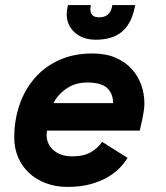

<svg xmlns="http://www.w3.org/2000/svg" viewBox="-20 -720 652 754"><path d="M165 -207Q163 -199 163 -190Q163 -154 190.5 -130Q218 -106 263 -106Q310 -106 338 -123Q366 -140 381 -163L481 -100Q469 -80 449.5 -60Q430 -40 401.5 -23.5Q373 -7 334.5 3.5Q296 14 245 14Q199 14 160.5 -0.5Q122 -15 94.5 -40.5Q67 -66 51.5 -101.5Q36 -137 36 -180Q36 -248 56.5 -308Q77 -368 116 -413Q155 -458 212 -484Q269 -510 343 -510Q395 -510 433.5 -493.5Q472 -477 497 -449.5Q522 -422 534.5 -387Q547 -352 547 -315Q547 -303 545.5 -290.5Q544 -278 540 -258L529 -207ZM323 -396Q276 -396 241.5 -372.5Q207 -349 190 -315H424Q424 -353 400.5 -374.5Q377 -396 323 -396ZM511 -700 508 -686Q494 -623 456.5 -593.5Q419 -564 356 -564Q305 -564 273.5 -592.5Q242 -621 242 -664Q242 -669 243 -678.5Q244 -688 247 -700H337Q335 -692 335 -683Q335 -652 369 -652Q412 -652 420 -694L421 -700Z"/></svg>

Font: Space Mono
Style: Bold Italic
Weight: 700
Italic angle: -12°
Monospace: yes
Designer: Colophon Foundry / Benjamin Critton
Foundry: Colophon Foundry
Version: Version 1.000;PS 1.000;hotconv 1.0.81;makeotf.lib2.5.63406